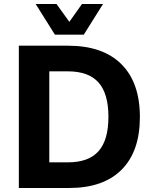

<svg xmlns="http://www.w3.org/2000/svg" viewBox="-20 -938 758 958"><path d="M74 0V-710H319Q493 -710 585.5 -618Q678 -526 678 -354Q678 -183 587 -91.5Q496 0 325 0ZM226 -128H319Q422 -128 471.5 -183.5Q521 -239 521 -355Q521 -471 471.5 -526.5Q422 -582 319 -582H226ZM158 -918H262L326 -829L389 -918H494L398 -765H254Z"/></svg>

Font: Geist
Style: Bold
Weight: 400
Designer: Basement.studio, Andrés Briganti, Mateo Zaragoza
Foundry: Basement.studio, Vercel, Andrés Briganti, Guido Ferreyra, Mateo Zaragoza
Version: Version 1.401